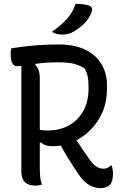

<svg xmlns="http://www.w3.org/2000/svg" viewBox="-20 -949 640 989"><path d="M196 2Q187 4 179.5 5.5Q172 7 161 7Q90 7 90 -66V-610Q75 -608 68 -608Q35 -608 35 -670Q35 -687 38 -700Q106 -711 165.5 -715.5Q225 -720 279 -720Q365 -720 420.5 -692.5Q476 -665 503.5 -617.5Q531 -570 531 -511V-493Q531 -399 486 -330Q441 -261 374 -227Q390 -202 406.5 -177.5Q423 -153 442 -127Q459 -102 476.5 -91Q494 -80 513 -80Q535 -80 550 -96H556Q559 -85 560.5 -75Q562 -65 562 -53Q562 -13 545 4Q529 20 498 20Q465 20 437 2.5Q409 -15 382 -55Q357 -92 335 -127.5Q313 -163 293 -199Q272 -196 251 -196Q229 -196 215.5 -200.5Q202 -205 191 -215L185 -214V-87Q185 -56 187 -37.5Q189 -19 196 2ZM185 -545V-280Q199 -277 227 -277Q288 -277 335 -303Q382 -329 409 -377Q436 -425 436 -492V-506Q436 -536 431 -558Q426 -580 415 -597Q387 -615 356 -621.5Q325 -628 280 -628Q247 -628 217.5 -626Q188 -624 163 -620L161 -615Q185 -595 185 -545ZM369 -929Q392 -929 408 -927Q424 -925 439 -920Q451 -916 453.5 -906.5Q456 -897 452 -886Q440 -855 415.5 -829.5Q391 -804 357 -785Q332 -771 301 -771Q287 -771 274 -774Q261 -777 247 -785Q294 -817 325 -852Q356 -887 369 -929Z"/></svg>

Font: Recursive Sn Csl St
Style: Regular
Weight: 400
Version: Version 1.079;hotconv 1.0.112;makeotfexe 2.5.65598; ttfautoh